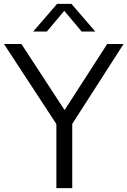

<svg xmlns="http://www.w3.org/2000/svg" viewBox="-36 -966 654 986"><path d="M253.5 0V-363L271.5 -301.5L-15.5 -740H74L309.5 -379.5H282L514.5 -740H598.5L317 -301.5L335 -362V0ZM134.5 -804 257 -946H331L453.5 -804H383.5L285.5 -920.5H302.5L204.5 -804Z"/></svg>

Font: Encode Sans SC Condensed Thin
Style: Regular
Weight: 400
Version: Version 3.002